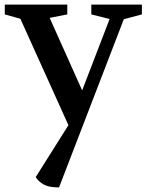

<svg xmlns="http://www.w3.org/2000/svg" viewBox="-20 -520 641 839"><path d="M1 -457V-500H274V-457L197 -442L339 -125L459 -437L379 -457V-500H600V-457L521 -436L238 299Q193 299 170.5 286Q148 273 136 254L279 27L69 -438Z"/></svg>

Font: Volkhov
Style: Regular
Weight: 400
Designer: Cyreal (www.cyreal.org)
Foundry: Cyreal (www.cyreal.org)
Version: Version 1.010